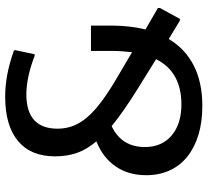

<svg xmlns="http://www.w3.org/2000/svg" viewBox="-50 -742 803 743"><g transform="rotate(-90 351.5 -370.5)"><path d="M313 11Q251 11 201.5 -4Q152 -19 117 -47Q82 -75 63.5 -115.5Q45 -156 45 -206Q45 -275 79 -324.5Q113 -374 176 -399Q144 -437 131 -475Q118 -513 118 -559Q118 -653 177.5 -702.5Q237 -752 349 -752Q390 -752 433.5 -744Q477 -736 528 -718L529 -713L513 -638H507Q423 -670 358 -670Q225 -670 225 -549Q225 -517 236 -488.5Q247 -460 271 -432.5Q295 -405 333 -377Q371 -349 424 -318L521 -261Q523 -279 524.5 -299Q526 -319 526 -342V-420H624V-343Q624 -269 609 -209L692 -161V-153L650 -76H643L572 -119Q534 -55 469 -22Q404 11 313 11ZM378 -240Q333 -268 298 -292.5Q263 -317 235 -340Q154 -302 154 -211Q154 -146 198.5 -108Q243 -70 319 -70Q445 -70 494 -168Z"/></g></svg>

Font: Encode Sans Narrow
Style: Medium
Weight: 500
Designer: Pablo Impallari, Andres Torresi
Foundry: Pablo Impallari, Andres Torresi
Version: Version 1.000; ttfautohint (v1.00) -l 8 -r 50 -G 200 -x 14 -